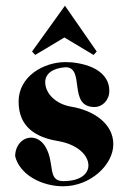

<svg xmlns="http://www.w3.org/2000/svg" viewBox="-20 -633 450 671"><path d="M201 18C296 18 376 -57 376 -129C376 -201 307 -247 230 -260C174 -269 138 -307 138 -346C138 -376 165 -395 209 -398C279 -398 216 -259 310 -259C338 -259 362 -283 362 -315C362 -398 258 -416 209 -416C132 -416 45 -366 45 -278C45 -190 104 -153 183 -140C253 -128 289 -89 289 -55C289 -26 262 0 201 0C145 0 172 -62 140 -118C127 -141 108 -152 89 -152C57 -152 33 -123 33 -87C48 -25 122 18 201 18ZM92 -453 103 -441 205 -502 307 -441 318 -453 207 -613Z"/></svg>

Font: Purple Purse
Style: Regular
Weight: 400
Designer: Astigmatic (AOETI)
Foundry: Astigmatic (AOETI)
Version: Version 1.000